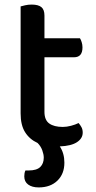

<svg xmlns="http://www.w3.org/2000/svg" viewBox="-20 -625 419 838"><path d="M174 -137Q174 -101 195 -86Q216 -71 254 -71Q271 -71 290 -76Q309 -81 323 -88Q330 -80 335.5 -70Q341 -60 341 -46Q341 -21 316 -4.5Q291 12 241 14Q261 44 261 85Q261 134 230.5 163.5Q200 193 149 193Q120 193 103 180.5Q86 168 86 145Q86 139 87 132Q88 125 91 119H105Q140 119 155.5 104Q171 89 171 63Q171 49 164.5 31Q158 13 144 -1Q109 -17 89.5 -48Q70 -79 70 -130V-597Q77 -599 90 -602Q103 -605 118 -605Q147 -605 160.5 -594Q174 -583 174 -557V-458H329Q333 -452 336.5 -441Q340 -430 340 -418Q340 -375 303 -375H174V-137Z"/></svg>

Font: Baloo Bhaina 2 Medium
Style: Regular
Weight: 500
Designer: Yesha Goshar, Manish Minz, Shuchita Grover and Ek Type
Foundry: Ek Type
Version: Version 1.640;hotconv 1.0.111;makeotfexe 2.5.65597; ttfautoh